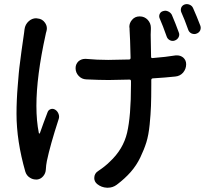

<svg xmlns="http://www.w3.org/2000/svg" viewBox="-20 -834 1003 914"><path d="M831.1 -679.7Q835.9 -668 830.1 -656.7Q824.2 -645.5 812 -641.1Q799.8 -636.7 788.6 -642.6Q777.3 -648.4 773.4 -660.2Q754.9 -712.9 740.2 -746.1Q735.4 -756.8 740.2 -767.6Q745.1 -778.3 756.8 -781.2Q768.6 -785.2 780.3 -779.8Q792 -774.4 797.9 -763.7Q816.4 -720.7 831.1 -679.7ZM96.7 -694.3Q99.6 -717.8 117.2 -733.4Q132.8 -747.1 152.3 -747.1Q155.3 -747.1 158.2 -746.1H159.2Q181.6 -744.1 194.3 -725.6Q203.1 -712.9 203.1 -699.2Q203.1 -692.4 201.2 -685.5Q200.2 -682.6 198.7 -676.8Q197.3 -670.9 197.3 -669.9Q153.3 -470.7 153.3 -330.1Q153.3 -257.8 165 -200.2Q166 -198.2 167.5 -198.2Q168.9 -198.2 169.9 -200.2Q174.8 -213.9 187 -248Q199.2 -282.2 206.1 -298.8Q210 -310.5 221.2 -314.5Q232.4 -318.4 243.2 -311.5Q253.9 -304.7 258.8 -291.5Q263.7 -278.3 258.8 -265.6Q218.8 -142.6 203.1 -67.4Q199.2 -47.9 198.2 -27.3Q197.3 -8.8 185.5 4.9Q173.8 18.6 157.2 20.5Q154.3 20.5 150.4 20.5Q135.7 20.5 122.1 11.7Q106.4 2 100.6 -16.6Q58.6 -163.1 58.6 -292Q58.6 -325.2 60.1 -358.4Q61.5 -391.6 64.5 -426.3Q67.4 -460.9 69.3 -484.4Q71.3 -507.8 76.2 -543.5Q81.1 -579.1 82.5 -592.3Q84 -605.5 89.4 -640.6Q94.7 -675.8 94.7 -677.7Q95.7 -685.5 96.7 -694.3ZM596.7 -699.2Q595.7 -702.1 595.7 -706.1Q595.7 -724.6 608.4 -739.3Q622.1 -755.9 644.5 -755.9H645.5Q668 -755.9 683.6 -739.3Q698.2 -722.7 698.2 -702.1Q698.2 -700.2 698.2 -695.3Q697.3 -687.5 697.3 -668.9Q697.3 -634.8 699.2 -564.5Q699.2 -556.6 706.1 -557.6Q768.6 -562.5 816.4 -570.3Q820.3 -570.3 823.2 -570.3Q838.9 -570.3 851.6 -560.5Q866.2 -547.9 866.2 -528.3Q866.2 -505.9 851.6 -488.3Q836.9 -471.7 814.5 -469.7Q769.5 -464.8 707 -460.9Q700.2 -460 700.2 -453.1V-430.7Q700.2 -368.2 698.7 -329.1Q697.3 -290 692.4 -240.7Q687.5 -191.4 676.8 -156.7Q666 -122.1 647.9 -84.5Q629.9 -46.9 602.1 -15.1Q574.2 16.6 535.2 45.9Q516.6 59.6 493.2 59.6Q491.2 59.6 489.3 59.6Q462.9 58.6 442.4 42Q428.7 30.3 428.7 13.7Q428.7 -8.8 448.2 -20.5Q480.5 -42 502 -63.5Q566.4 -123 585 -202.1Q603.5 -281.2 603.5 -430.7V-447.3Q603.5 -455.1 596.7 -455.1Q531.2 -453.1 497.1 -453.1Q454.1 -453.1 390.6 -456.1Q369.1 -457 354.5 -472.7Q339.8 -488.3 339.8 -509.8Q339.8 -529.3 354.5 -543Q368.2 -553.7 384.8 -553.7Q387.7 -553.7 389.6 -553.7Q442.4 -548.8 495.1 -548.8Q529.3 -548.8 594.7 -550.8Q601.6 -550.8 601.6 -558.6Q599.6 -652.3 596.7 -694.3Q596.7 -696.3 596.7 -699.2ZM842.8 -776.4Q840.8 -781.2 840.8 -787.1Q840.8 -792 842.8 -797.9Q847.7 -808.6 858.4 -812.5Q864.3 -814.5 869.1 -814.5Q876 -814.5 882.8 -811.5Q894.5 -806.6 899.4 -794.9Q916 -757.8 933.6 -711.9Q935.5 -706.1 935.5 -701.2Q935.5 -695.3 932.6 -688.5Q926.8 -677.7 915 -673.8Q910.2 -671.9 905.3 -671.9Q898.4 -671.9 891.6 -674.8Q879.9 -680.7 876 -692.4Q858.4 -742.2 842.8 -776.4Z"/></svg>

Font: Gen Jyuu Gothic P Medium
Style: Regular
Weight: 500
Designer: [Source Han Sans]
Ryoko NISHIZUKA  (kana & ideographs); Paul D. Hunt (Latin, Greek & Cyrillic); Wenlong ZHANG  (bopomofo
Version: Version 1.002.20150607